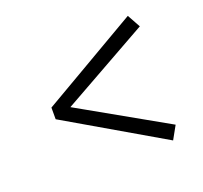

<svg xmlns="http://www.w3.org/2000/svg" viewBox="-84 -613 655 620"><g transform="rotate(-20 243.5 -303.0)"><path d="M79 -283V-323L412 -517L437 -472L129 -299V-308L437 -134L412 -89Z"/></g></svg>

Font: Lisu Bosa ExtraLight
Style: Italic
Weight: 200
Italic angle: -19°
Designer: David Morse, Annie Olsen, Victor Gaultney, Frank Grießhammer (Latin)
Foundry: SIL International
Version: Version 2.000